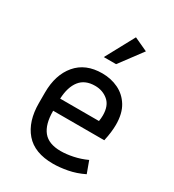

<svg xmlns="http://www.w3.org/2000/svg" viewBox="-182 -848 869 960"><g transform="rotate(30 252.0 -367.5)"><path d="M447 -29Q402 -7 357 1.5Q312 10 274 10Q167 10 114.5 -51Q62 -112 62 -218V-278Q62 -381 114.5 -443Q167 -505 263 -505Q314 -505 356.5 -484.5Q399 -464 424.5 -422.5Q450 -381 450 -316Q450 -274 438 -220H143V-218Q143 -142 174.5 -103Q206 -64 276 -64Q308 -64 346.5 -72Q385 -80 422 -97ZM263 -433Q205 -433 175.5 -395.5Q146 -358 143 -290H367Q370 -308 370 -324Q370 -380 338.5 -406.5Q307 -433 263 -433ZM299 -579H228L318 -745L396 -709Z"/></g></svg>

Font: Inria Sans
Style: Regular
Weight: 400
Designer: Black Foundry Team
Foundry: Black Foundry
Version: Version 1.2; ttfautohint (v1.8.3)